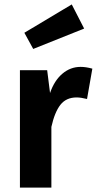

<svg xmlns="http://www.w3.org/2000/svg" viewBox="-20 -847 437 867"><path d="M344 -545Q368 -545 397 -537L373 -400Q345 -407 326 -407Q279 -407 253 -374Q227 -341 212 -274V0H70V-530H193L206 -427Q225 -483 261.5 -514Q298 -545 344 -545ZM130 -626 90 -699 304 -827 360 -718Z"/></svg>

Font: FiraSans
Style: Regular
Weight: 600
Designer: Carrois Corporate & Edenspiekermann AG
Foundry: Carrois Corporate GbR & Edenspiekermann AG
Version: Version 3.106;PS 003.106;hotconv 1.0.70;makeotf.lib2.5.58329